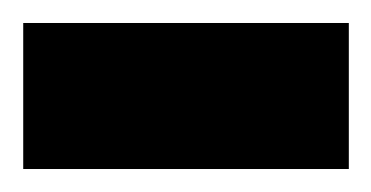

<svg xmlns="http://www.w3.org/2000/svg" viewBox="-30 -147 323 167"><path d="M-9.8 0V-127H273.4V0Z"/></svg>

Font: Vazir WOL-UI
Style: Bold-WOL-UI
Weight: 700
Designer: Saber Rastikerdar
Foundry: Saber Rastikerdar
Version: Version 30.1.0